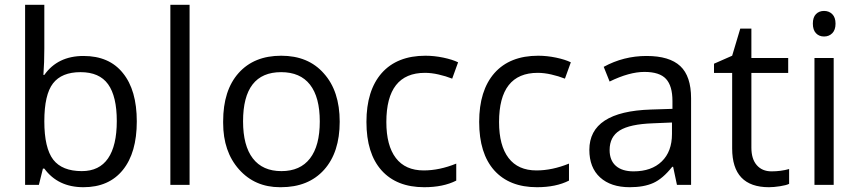

<svg xmlns="http://www.w3.org/2000/svg" viewBox="-20 -780 3623 810"><path d="M167 -759.8V-575.2Q167 -516.1 163.1 -463.9H167Q223.6 -543.9 332.3 -543.9Q440.9 -543.9 498.5 -471.7Q557.1 -399.9 557.1 -267.8Q557.1 -135.7 498.3 -63Q439.5 9.8 332 9.8Q224.6 9.8 167 -68.8H161.1L144 0H85.9V-759.8ZM204.6 -106.4Q242.2 -58.1 325.2 -58.1Q398.9 -58.1 435.8 -111.8Q472.7 -165.5 472.7 -269.5Q472.7 -373.5 436 -424.6Q399.4 -475.6 319.8 -475.6Q240.2 -475.6 203.6 -428.2Q167 -380.9 167 -268.3Q167 -155.8 204.6 -106.4Z M779.8 0H698.7V-759.8H779.8Z M921.4 -268.1Q921.4 -398.9 986.6 -471.9Q1051.8 -544.9 1166.3 -544.9Q1280.8 -544.9 1346.2 -470.2Q1413.1 -396 1413.1 -266.6Q1413.1 -137.2 1347.2 -63.7Q1281.2 9.8 1165 9.8Q1163.1 9.8 1161.1 9.8Q1055.2 9.8 988.3 -65.4Q921.4 -140.6 921.4 -261.2Q921.4 -264.6 921.4 -268.1ZM1166 -475.6Q1005.4 -475.6 1005.4 -268.1Q1005.4 -165.5 1046.6 -111.8Q1087.9 -58.1 1167.2 -58.1Q1246.6 -58.1 1287.8 -111.6Q1329.1 -165 1329.1 -267.6Q1329.1 -370.1 1287.8 -422.9Q1246.6 -475.6 1166 -475.6Z M1769.5 9.8Q1653.3 9.8 1589.4 -61.5Q1525.9 -132.8 1525.9 -265.6Q1525.9 -398.4 1590.3 -471.7Q1655.3 -544.9 1774.9 -544.9Q1812 -544.9 1850.3 -536.9Q1888.7 -528.8 1912.6 -517.1L1887.7 -448.2Q1860.4 -459 1830.1 -465.8Q1799.8 -472.7 1772.9 -472.7Q1609.9 -472.7 1609.9 -265.1Q1609.9 -166 1649.9 -113.5Q1689.9 -61 1767.6 -61Q1834 -61 1904.8 -89.8V-18.1Q1850.1 9.8 1769.5 9.8Z M2245.1 9.8Q2128.9 9.8 2064.9 -61.5Q2001.5 -132.8 2001.5 -265.6Q2001.5 -398.4 2065.9 -471.7Q2130.9 -544.9 2250.5 -544.9Q2287.6 -544.9 2325.9 -536.9Q2364.3 -528.8 2388.2 -517.1L2363.3 -448.2Q2335.9 -459 2305.7 -465.8Q2275.4 -472.7 2248.5 -472.7Q2085.4 -472.7 2085.4 -265.1Q2085.4 -166 2125.5 -113.5Q2165.5 -61 2243.2 -61Q2309.6 -61 2380.4 -89.8V-18.1Q2325.7 9.8 2245.1 9.8Z M2526.9 -498Q2610.8 -543.9 2707.5 -543.9Q2804.2 -543.9 2849.9 -501.2Q2895.5 -458.5 2895.5 -365.2V0H2835.9L2819.8 -76.2H2815.9Q2775.9 -25.9 2736.1 -8.1Q2696.3 9.8 2636.7 9.8Q2557.1 9.8 2511.7 -31.5Q2466.3 -72.8 2466.3 -147.9Q2466.3 -309.6 2726.1 -317.9L2816.9 -320.8V-354Q2816.9 -417.5 2789.8 -447Q2762.7 -476.6 2698.7 -476.6Q2634.8 -476.6 2551.8 -436ZM2551.8 -147Q2551.8 -103.5 2578.1 -80.3Q2604.5 -57.1 2652.8 -57.1Q2728.5 -57.1 2771.7 -98.9Q2814.9 -140.6 2814.9 -214.8V-263.2L2733.9 -259.8Q2637.2 -256.3 2594.5 -229.7Q2551.8 -203.1 2551.8 -147Z M3149.9 -535.2H3305.2V-472.2H3149.9V-157.2Q3149.9 -109.4 3172.6 -83.3Q3195.3 -57.1 3234.9 -57.1Q3274.4 -57.1 3309.1 -66.9V-4.4Q3297.4 1.5 3271 5.6Q3244.6 9.8 3224.1 9.8Q3068.8 9.8 3068.8 -153.8V-472.2H2992.2V-511.2L3068.8 -544.9L3103 -659.2H3149.9Z M3409.2 -680.4Q3409.2 -707 3422.4 -720.5Q3435.5 -733.9 3456.5 -733.9Q3477.5 -733.9 3491.2 -720.2Q3504.9 -706.5 3504.9 -680.2Q3504.9 -653.8 3491.2 -639.9Q3477.5 -626 3456.5 -626Q3435.5 -626 3422.4 -639.9Q3409.2 -653.8 3409.2 -680.4ZM3497.1 0H3416V-535.2H3497.1Z"/></svg>

Font: Open Sans Hebrew
Style: Regular
Weight: 400
Foundry: Ascender Corporation, Yanek Iontef
Version: Version 2.001;PS 002.001;hotconv 1.0.70;makeotf.lib2.5.58329